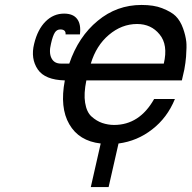

<svg xmlns="http://www.w3.org/2000/svg" viewBox="-20 -559 774 776"><path d="M347 -302H642Q660 -378 625 -420Q591 -462 534 -462Q472 -462 420 -418Q369 -375 347 -302ZM329 -234Q318 -180 324 -144Q330 -106 350 -88Q370 -70 393 -62Q417 -54 441 -54Q544 -54 603 -159H687Q656 -83 595 -36Q535 11 459 21L419 197H347L387 21Q299 11 260 -57Q221 -124 242 -234Q162 -236 133 -278Q103 -322 118 -382Q132 -440 164 -472Q196 -504 239 -504Q276 -504 292 -482Q308 -461 303 -420H245Q246 -430 240.5 -435Q235 -440 224 -440Q210 -440 202 -428Q193 -414 186 -382Q177 -346 188 -324Q199 -302 226 -302H260Q297 -411 375 -475Q452 -539 552 -539Q602 -539 635 -526Q673 -511 690 -494Q709 -475 720 -444Q730 -416 733 -390Q735 -371 732 -330Q730 -305 725 -278Q724 -272 720 -256Q716 -240 715 -234Z"/></svg>

Font: Miedinger
Style: Italic
Weight: 400
Italic angle: -13°
Version: Version 001.000